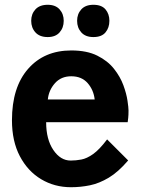

<svg xmlns="http://www.w3.org/2000/svg" viewBox="-20 -772 588 803"><path d="M277 11Q208 11 152 -22.5Q96 -56 63 -118.8Q30 -181.5 30 -269Q30 -407 97.5 -484Q165 -561 278 -561Q343.5 -561 387 -539.2Q430.5 -517.5 456.8 -484.2Q483 -451 496 -415.5Q509 -380 513.2 -351Q517.5 -322 517.5 -310Q517.5 -289.5 516.2 -278.8Q515 -268 514 -261H173Q173 -189 203 -144.8Q233 -100.5 275.5 -100.5Q297.5 -100.5 320.2 -104.8Q343 -109 369.2 -127.5Q395.5 -146 428 -189L516 -101Q474.5 -52.5 434.8 -28.8Q395 -5 356 3Q317 11 277 11ZM180 -356H376Q371.5 -396 346.5 -424.5Q321.5 -453 278 -453Q235.5 -453 209.8 -424Q184 -395 180 -356ZM179.5 -617Q146 -617 128.2 -636.5Q110.5 -656 110.5 -685Q110.5 -713.5 128.2 -732.8Q146 -752 179.5 -752Q212 -752 229.2 -732.8Q246.5 -713.5 246.5 -685Q246.5 -656 229.2 -636.5Q212 -617 179.5 -617ZM370.5 -617Q337.5 -617 320 -636.5Q302.5 -656 302.5 -685Q302.5 -713.5 320 -732.8Q337.5 -752 370.5 -752Q405 -752 421.2 -732.8Q437.5 -713.5 437.5 -685Q437.5 -656 421.2 -636.5Q405 -617 370.5 -617Z"/></svg>

Font: Junction
Style: Bold
Weight: 700
Designer: Caroline Hadilaksono
Foundry: Caroline Hadilaksono, Tyler Finck, The League of Moveable Type
Version: Version 2.000; ttfautohint (v1.8.3)